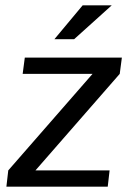

<svg xmlns="http://www.w3.org/2000/svg" viewBox="-20 -700 477 720"><path d="M384 0 391 -61H113L429 -423L437 -484H73L65 -423H327L11 -61L4 0ZM399 -680H290L184 -553H258Z"/></svg>

Font: Gamestation Display
Style: Italic
Weight: 400
Designer: Jonas Hecksher
Foundry: Jonas Hecksher, Playtypeª, e-types AS
Version: Version 1.003